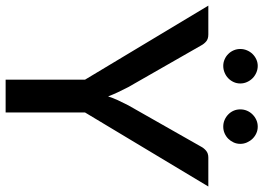

<svg xmlns="http://www.w3.org/2000/svg" viewBox="-150 -789 936 682"><g transform="rotate(90 318.0 -448.0)"><path d="M376.5 -282V0H260V-282L-3 -720H99.5Q115 -720 124 -712.5Q133 -705 139 -693.5L286.5 -435.5Q296.5 -416 304.8 -398.5Q313 -381 319.5 -364Q325 -381.5 333 -398.8Q341 -416 351 -435.5L497.5 -693.5Q502.5 -703.5 512 -711.8Q521.5 -720 536.5 -720H639.5ZM273.5 -833.5Q273.5 -821 268.5 -810Q263.5 -799 255 -790.8Q246.5 -782.5 235 -777.8Q223.5 -773 211 -773Q199 -773 188 -777.8Q177 -782.5 168.8 -790.8Q160.5 -799 155.8 -810Q151 -821 151 -833.5Q151 -846 155.8 -857.2Q160.5 -868.5 168.8 -877Q177 -885.5 188 -890.5Q199 -895.5 211 -895.5Q223.5 -895.5 235 -890.5Q246.5 -885.5 255 -877Q263.5 -868.5 268.5 -857.2Q273.5 -846 273.5 -833.5ZM488 -833.5Q488 -821 483 -810Q478 -799 469.8 -790.8Q461.5 -782.5 450.5 -777.8Q439.5 -773 427 -773Q414 -773 403 -777.8Q392 -782.5 383.5 -790.8Q375 -799 370.2 -810Q365.5 -821 365.5 -833.5Q365.5 -846 370.2 -857.2Q375 -868.5 383.5 -877Q392 -885.5 403 -890.5Q414 -895.5 427 -895.5Q439.5 -895.5 450.5 -890.5Q461.5 -885.5 469.8 -877Q478 -868.5 483 -857.2Q488 -846 488 -833.5Z"/></g></svg>

Font: Lato SemiBold
Style: Regular
Weight: 600
Designer: Lukasz Dziedzic with Adam Twardoch and Botio Nikoltchev
Foundry: tyPoland Lukasz Dziedzic
Version: Version 2.015; 2015-08-06; http://www.latofonts.com/